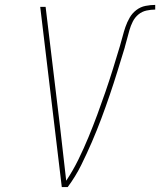

<svg xmlns="http://www.w3.org/2000/svg" viewBox="-20 -763 653 783"><path d="M232 0 144 -735H166L225 -245Q231 -190 237.5 -135.5Q244 -81 250 -26Q278 -68 300 -113Q322 -158 341 -204Q360 -250 377 -296Q394 -342 410 -388.5Q426 -435 440.5 -481.5Q455 -528 469 -575Q475 -595 480 -614.5Q485 -634 491.5 -653Q498 -672 508.5 -690.5Q519 -709 536 -722Q553 -735 573.5 -739Q594 -743 613 -743V-724Q596 -724 577.5 -720Q559 -716 544.5 -704Q530 -692 521.5 -675Q513 -658 508 -640.5Q503 -623 498.5 -605.5Q494 -588 489 -571V-570Q474 -521 459 -472.5Q444 -424 427.5 -375.5Q411 -327 393 -279Q375 -231 354.5 -183.5Q334 -136 311 -89.5Q288 -43 256 0Z"/></svg>

Font: Iosevka Aile Thin Oblique
Style: Regular
Weight: 100
Italic angle: -9°
Designer: Belleve Invis
Foundry: Belleve Invis
Version: Version 31.1.0; ttfautohint (v1.8.4)